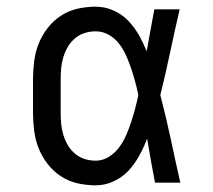

<svg xmlns="http://www.w3.org/2000/svg" viewBox="-20 -548 640 576"><path d="M267 8Q240 8 213 2Q186 -4 163 -19Q140 -34 123 -56Q106 -78 96 -103Q86 -128 82.5 -155.5Q79 -183 79 -210V-310Q79 -337 82.5 -364.5Q86 -392 96 -417Q106 -442 123 -464Q140 -486 163 -501Q186 -516 213 -522Q240 -528 267 -528Q294 -528 319.5 -517Q345 -506 364 -486.5Q383 -467 396.5 -443Q410 -419 420 -394Q426 -426 431.5 -457.5Q437 -489 443 -520H519Q504 -456 490.5 -391.5Q477 -327 461 -263Q478 -198 492 -132Q506 -66 521 0H445Q439 -32 433 -64.5Q427 -97 422 -129L421 -131Q411 -105 397.5 -80.5Q384 -56 365.5 -36Q347 -16 321 -4Q295 8 267 8ZM267 -66Q288 -66 306.5 -77.5Q325 -89 337.5 -106Q350 -123 358.5 -142.5Q367 -162 373.5 -182Q380 -202 385.5 -222.5Q391 -243 395 -263Q391 -283 385.5 -303Q380 -323 373.5 -342.5Q367 -362 358.5 -381Q350 -400 337.5 -416.5Q325 -433 306.5 -443.5Q288 -454 267 -454Q250 -454 234 -449Q218 -444 205 -433Q192 -422 183.5 -407.5Q175 -393 170 -376.5Q165 -360 163.5 -343.5Q162 -327 162 -310V-210Q162 -193 163.5 -176.5Q165 -160 170 -143.5Q175 -127 183.5 -112.5Q192 -98 205 -87Q218 -76 234 -71Q250 -66 267 -66Z"/></svg>

Font: Iosevka HT Extended
Style: Regular
Weight: 400
Width: 7
Monospace: yes
Designer: Belleve Invis
Foundry: Belleve Invis
Version: Version 32.3.0; ttfautohint (v1.8.4)